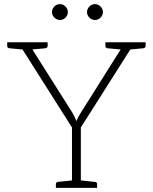

<svg xmlns="http://www.w3.org/2000/svg" viewBox="-20 -911 741 931"><path d="M329 0V-293L67 -706H105Q111 -706 115 -703Q119 -700 122 -695L332 -363Q338 -352 342.5 -342.5Q347 -333 351 -324Q354 -333 359.5 -343.5Q365 -354 371 -363L580 -695Q583 -699 586.5 -702.5Q590 -706 596 -706H634L372 -293V0ZM97 -681V-706H134V-681ZM562 -681V-706H608V-681ZM106 -706 101 -670 25 -677Q21 -678 18 -680.5Q15 -683 15 -688V-706ZM211 -706V-688Q211 -683 207.5 -680.5Q204 -678 200 -677L124 -670L119 -706ZM582 -706 577 -670 501 -677Q497 -678 494 -680.5Q491 -683 491 -688V-706ZM686 -706V-688Q686 -683 683 -680.5Q680 -678 676 -677L600 -670L595 -706ZM251 0V-18Q251 -23 254 -26Q257 -29 261 -29L337 -37L342 0ZM359 0 364 -37 440 -29Q445 -29 448 -26Q451 -23 451 -18V0ZM309 -852Q309 -837 297.5 -825.5Q286 -814 271 -814Q256 -814 244 -825.5Q232 -837 232 -852Q232 -868 243.5 -879.5Q255 -891 270 -891Q286 -891 297.5 -879.5Q309 -868 309 -852ZM479 -852Q479 -837 467.5 -825.5Q456 -814 441 -814Q425 -814 413.5 -825.5Q402 -837 402 -852Q402 -868 413.5 -879.5Q425 -891 440 -891Q456 -891 467.5 -879.5Q479 -868 479 -852Z"/></svg>

Font: Aleo ExtraLight
Style: Regular
Weight: 250
Designer: Alessio Laiso
Foundry: Alessio Laiso
Version: Version 2.001;gftools[0.9.29]